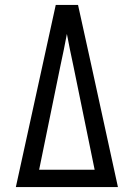

<svg xmlns="http://www.w3.org/2000/svg" viewBox="-20 -755 540 775"><path d="M44 0 205 -735H295L349 -490L456 0ZM138 -70H362L276 -490Q269 -522 262.5 -554Q256 -586 250 -618Q244 -586 237.5 -554Q231 -522 224 -490Z"/></svg>

Font: Iosevka Custom
Style: Regular
Weight: 400
Monospace: yes
Designer: Belleve Invis
Foundry: Belleve Invis
Version: Version 32.5.0; ttfautohint (v1.8.4)